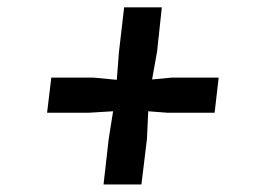

<svg xmlns="http://www.w3.org/2000/svg" viewBox="-20 -638 704 522"><path d="M261.5 -136.5 275.5 -260 287.5 -335.5 221.5 -331.5H108L119.5 -427H234L297.5 -421L303.5 -497.5L317.5 -618H420L407 -497.5L393.5 -422L447 -427H574.5L563.5 -331.5H435L383 -335.5L379.5 -260L364.5 -136.5Z"/></svg>

Font: Merriweather Sans Medium
Style: Italic
Weight: 500
Italic angle: -7.5°
Designer: Eben Sorkin
Foundry: Eben Sorkin
Version: Version 2.001